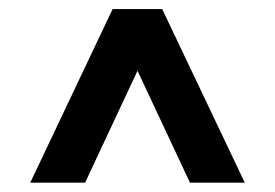

<svg xmlns="http://www.w3.org/2000/svg" viewBox="-20 -724 604 422"><path d="M252 -633H312.5L167 -322.5H46.5L227.5 -704H336.5L518 -322.5H397.5Z"/></svg>

Font: Newsreader 7pt
Style: Bold
Weight: 700
Designer: Hugues Gentile
Foundry: Production Type
Version: Version 1.003